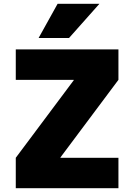

<svg xmlns="http://www.w3.org/2000/svg" viewBox="-20 -990 706 1010"><path d="M343 -790H183L283 -970H503ZM298 -162V-160H603V0H63V-160L368 -568V-570H63V-730H603V-570Z"/></svg>

Font: Mplus 1p Black
Style: Regular
Weight: 900
Version: Version 1.061